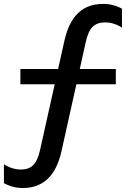

<svg xmlns="http://www.w3.org/2000/svg" viewBox="-25 -735 693 981"><path d="M92.2 225.6Q64 225.6 39.9 219Q15.9 212.3 -5 201.1V103.9Q9.5 114.8 33.4 123Q57.4 131.2 81.4 131.2Q121.8 131.2 144.4 109.1Q167.1 87 179.5 32.1L303.9 -526Q325.2 -621.9 374.2 -668.4Q423.1 -715 501 -715Q529.8 -715 553.8 -708.5Q577.9 -702 598.2 -690.5V-593.2Q584.1 -604.3 560 -612.5Q535.9 -620.6 511.9 -620.6Q472 -620.6 448.9 -598.7Q425.8 -576.7 413.4 -521.1L289.4 36.6Q268 132.2 218.6 178.9Q169.2 225.6 92.2 225.6ZM79.2 -304.4V-382.5H566.8V-304.4Z"/></svg>

Font: Geologica-Sharp
Style: Regular
Weight: 100
Designer: Sindre Bremnes, Frode Helland
Foundry: Monokrom Skriftforlag AS
Version: Version 1.010;gftools[0.9.28]